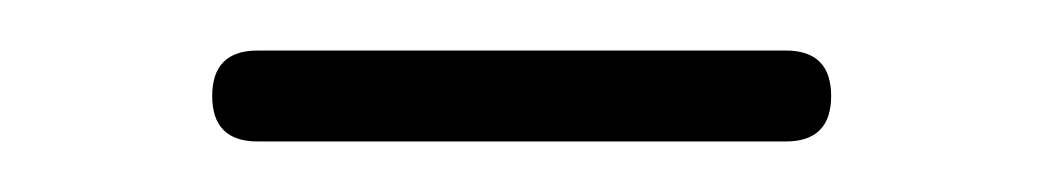

<svg xmlns="http://www.w3.org/2000/svg" viewBox="-20 -424 413 76"><path d="M309 -386Q309 -368 291 -368H249H124H82Q64 -368 64 -386Q64 -404 82 -404H124H249H291Q309 -404 309 -386Z"/></svg>

Font: Aaram
Style: Regular
Weight: 400
Designer: Tharique Azeez
Foundry: Tharique Azeez
Version: Version 1.7